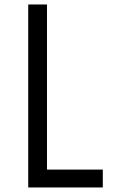

<svg xmlns="http://www.w3.org/2000/svg" viewBox="-20 -805 540 850"><path d="M105 -785.2H188V-54.2H435.1V24.9H105Z"/></svg>

Font: BIZ UDGothic
Style: Regular
Weight: 400
Monospace: yes
Designer: TypeBank Co., Ltd.
Foundry: Morisawa Inc.
Version: Version 1.05